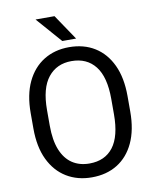

<svg xmlns="http://www.w3.org/2000/svg" viewBox="-97 -977 861 1061"><g transform="rotate(-10 333.0 -446.5)"><path d="M378.9 -760.7H301.3L176.3 -903.3H282.7ZM603.5 -312Q603.5 -209 570.1 -137.2Q536.6 -65.4 475.8 -27.8Q415 9.8 332.5 9.8Q252 9.8 190.4 -27.8Q128.9 -65.4 94.5 -137.2Q60.1 -209 60.1 -312V-398.4Q60.1 -501.5 94.2 -573.2Q128.4 -645 189.7 -682.9Q251 -720.7 331.5 -720.7Q414.1 -720.7 475.1 -682.9Q536.1 -645 569.8 -573.2Q603.5 -501.5 603.5 -398.4ZM512.2 -399.4Q512.2 -522 464.8 -582.3Q417.5 -642.6 331.5 -642.6Q248.5 -642.6 200.2 -582.3Q151.9 -522 151.9 -399.4V-312Q151.9 -230 173.8 -175.8Q195.8 -121.6 236.3 -94.7Q276.9 -67.9 332.5 -67.9Q419.4 -67.9 465.8 -128.4Q512.2 -189 512.2 -312Z"/></g></svg>

Font: Robert Sans Medium
Style: Regular
Weight: 500
Designer: Christian Robertson (extended by Adam Twardoch)
Foundry: Google
Version: Version 12.135;April 2, 2019;FontCreator 11.5.0.2425 64-bit;